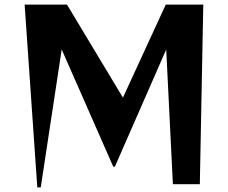

<svg xmlns="http://www.w3.org/2000/svg" viewBox="-20 -800 990 834"><path d="M731 0 702 -585 479 -76H472L248 -585L157 14H142L87 -780H271L514 -376L700 -780H863L848 0Z"/></svg>

Font: Reggae One
Style: Regular
Weight: 400
Designer: Fontworks Inc.
Foundry: Fontworks Inc.
Version: Version 1.100